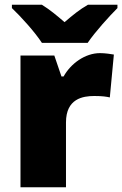

<svg xmlns="http://www.w3.org/2000/svg" viewBox="-20 -786 513 806"><path d="M156 -606H348C379 -652 439 -718 473 -752V-766H349C314 -746 286 -723 251 -693C216 -723 191 -744 156 -766H30V-752C68 -716 126 -652 156 -606ZM400 -563C337 -563 277 -519 247 -465H238L208 -553H66V0H257V-272C257 -372 328 -383 376 -383C411 -383 428 -380 441 -377L458 -557C447 -559 421 -563 400 -563Z"/></svg>

Font: Noto Sans Arabic UI Bk
Style: Regular
Weight: 900
Designer: Monotype Design Team, Nadine Chahine and Nizar Qandah
Foundry: Monotype Imaging Inc.
Version: Version 2.010